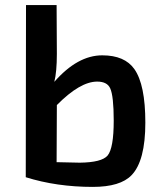

<svg xmlns="http://www.w3.org/2000/svg" viewBox="-20 -720 622 753"><path d="M203 -509Q203 -438 193 -399Q284 -503 381 -503Q469 -503 507 -449Q550 -388 550 -239Q550 -89 496 -33Q452 13 344 13Q202 13 81 -25L82 -700H202ZM202 -84 293 -82Q379 -83 402 -110Q426 -139 426 -247Q426 -344 412 -374Q400 -400 361 -400Q294 -400 203 -308Z"/></svg>

Font: Taylor Sans Upright Semi Bold
Style: Regular
Weight: 600
Italic angle: -8°
Designer: Natanael Gama
Version: Version 1.001 September 8, 2015